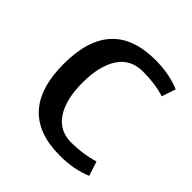

<svg xmlns="http://www.w3.org/2000/svg" viewBox="-151 -641 766 766"><g transform="rotate(45 231.5 -258.0)"><path d="M418 -75 438 -14Q377 12 298 12Q50 12 50 -258Q50 -528 298 -528Q377 -528 438 -502L418 -443Q365 -460 295.5 -460Q226 -460 191 -406Q156 -352 156 -258Q156 -164 191 -110.5Q226 -57 292.5 -57Q359 -57 418 -75Z"/></g></svg>

Font: Voces
Style: Regular
Weight: 400
Designer: Ana Paula Megda, Pablo Ugerman
Foundry: Ana Paula Megda, Pablo Ugerman
Version: Version 1.003